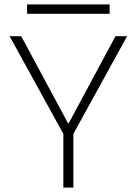

<svg xmlns="http://www.w3.org/2000/svg" viewBox="-20 -859 626 879"><path d="M270 0H315.9V-246.1L562 -693.4H508.8L294.9 -295.4H291L77.1 -693.4H23.9L270 -246.1ZM104 -795.9H481.9V-838.9H104Z"/></svg>

Font: Cascadia Mono PL ExtraLight
Style: Regular
Weight: 200
Monospace: yes
Designer: Aaron Bell
Foundry: Saja Typeworks
Version: Version 2404.023